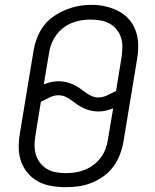

<svg xmlns="http://www.w3.org/2000/svg" viewBox="-20 -766 640 794"><path d="M251 8Q221 8 192 3Q163 -2 138.5 -15Q114 -28 95.5 -49.5Q77 -71 67.5 -97.5Q58 -124 57.5 -153.5Q57 -183 62 -213L119 -558Q124 -585 134 -611Q144 -637 161 -659.5Q178 -682 202 -698.5Q226 -715 252 -725.5Q278 -736 304.5 -741Q331 -746 358 -746Q388 -746 416.5 -739.5Q445 -733 470 -720Q495 -707 513.5 -686Q532 -665 541.5 -638Q551 -611 551.5 -581.5Q552 -552 547 -522L490 -177Q485 -150 475 -124.5Q465 -99 448 -76Q431 -53 407.5 -36.5Q384 -20 357.5 -9.5Q331 1 304.5 4.5Q278 8 251 8ZM387 -363Q406 -363 424 -372Q442 -381 460 -390L483 -532Q486 -552 486 -572.5Q486 -593 480 -611.5Q474 -630 461.5 -645Q449 -660 432 -669Q415 -678 395.5 -681.5Q376 -685 355 -685Q335 -685 316 -682Q297 -679 278 -671.5Q259 -664 242 -651Q225 -638 213 -621.5Q201 -605 193.5 -586.5Q186 -568 183 -548L161 -417Q176 -423 191 -426.5Q206 -430 222 -430Q238 -430 253 -426.5Q268 -423 281.5 -417Q295 -411 307.5 -402.5Q320 -394 332 -385Q344 -376 357.5 -369.5Q371 -363 387 -363ZM252 -50Q272 -50 291.5 -53Q311 -56 330 -63.5Q349 -71 366 -83.5Q383 -96 395.5 -112.5Q408 -129 415.5 -148Q423 -167 426 -187L448 -318Q433 -312 418 -308.5Q403 -305 387 -305Q371 -305 356 -308.5Q341 -312 327.5 -318Q314 -324 301.5 -332.5Q289 -341 277 -350Q265 -359 251.5 -365.5Q238 -372 222 -372Q203 -372 185 -363Q167 -354 149 -345L126 -203Q123 -183 123 -163Q123 -143 129 -124.5Q135 -106 147 -91Q159 -76 175.5 -66.5Q192 -57 212 -53.5Q232 -50 252 -50Z"/></svg>

Font: Iosevka Curly Light Extended
Style: Italic
Weight: 300
Width: 7
Italic angle: -9°
Monospace: yes
Designer: Belleve Invis
Foundry: Belleve Invis
Version: Version 11.1.0; ttfautohint (v1.8.3)